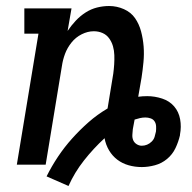

<svg xmlns="http://www.w3.org/2000/svg" viewBox="-20 -548 640 639"><path d="M208 71 135 39Q152 5 173 -26.5Q194 -58 220 -87Q246 -116 275 -141.5Q304 -167 338 -187L357 -303Q359 -318 360 -333.5Q361 -349 360.5 -364.5Q360 -380 356 -394Q352 -408 343.5 -420Q335 -432 321.5 -438Q308 -444 292 -444Q272 -444 252 -434Q232 -424 218 -406.5Q204 -389 196.5 -369Q189 -349 186 -328L132 0H36L108 -436H61V-520H218L205 -445Q217 -463 232 -479Q247 -495 265 -506.5Q283 -518 303 -523Q323 -528 343 -528Q369 -528 392.5 -517.5Q416 -507 429.5 -487.5Q443 -468 449.5 -443.5Q456 -419 458 -393.5Q460 -368 457.5 -341.5Q455 -315 451 -289L440 -226Q447 -227 454.5 -227.5Q462 -228 470 -228Q495 -228 519.5 -220Q544 -212 559.5 -194Q575 -176 579.5 -151Q584 -126 579 -100V-98Q574 -76 564 -55Q554 -34 536 -19Q518 -4 495.5 2Q473 8 452 8Q429 8 408 2Q387 -4 370.5 -16.5Q354 -29 343 -47.5Q332 -66 328 -88Q291 -54 259.5 -14Q228 26 208 71ZM452 -63Q461 -63 469.5 -66.5Q478 -70 485 -77Q492 -84 494.5 -92.5Q497 -101 499 -110Q500 -119 499.5 -128Q499 -137 494.5 -144Q490 -151 481.5 -154Q473 -157 464 -157Q455 -157 446 -155Q437 -153 428 -150L422 -118Q421 -109 420.5 -99Q420 -89 423.5 -81Q427 -73 435 -68Q443 -63 452 -63Z"/></svg>

Font: Iosevka Etoile Medium
Style: Italic
Weight: 500
Italic angle: -9°
Designer: Belleve Invis
Foundry: Belleve Invis
Version: Version 22.1.2; ttfautohint (v1.8.4)